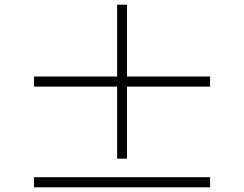

<svg xmlns="http://www.w3.org/2000/svg" viewBox="-20 -808 1040 818"><path d="M521 -132V-439H875V-482H521V-788H479V-482H125V-439H479V-132ZM125 -53V-10H875V-53Z"/></svg>

Font: Noto Serif CJK KR Light
Style: Regular
Weight: 300
Designer: Ryoko NISHIZUKA 西塚涼子 (kana & ideographs); Frank Grießhammer (Latin, Greek & Cyrillic); Wenlong ZHANG 张文龙 (bopomofo); San
Foundry: Adobe
Version: Version 2.001;hotconv 1.1.0;makeotfexe 2.6.0